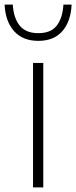

<svg xmlns="http://www.w3.org/2000/svg" viewBox="-54 -814 331 834"><path d="M89.5 0V-540.5H134V0ZM112.5 -636.5Q44 -636.5 6.5 -679.5Q-31 -722.5 -34 -794H1.5Q5 -736.5 31.2 -703.2Q57.5 -670 112.5 -670Q167.5 -670 192.8 -703.2Q218 -736.5 221.5 -794H257Q254 -722 217.2 -679.2Q180.5 -636.5 112.5 -636.5Z"/></svg>

Font: Encode Sans Semi Expanded ExtraLight
Style: Regular
Weight: 200
Width: 6
Designer: Multiple Designers
Foundry: Impallari Type
Version: Version 3.000; ttfautohint (v1.8.3) -l 8 -r 50 -G 200 -x 14 